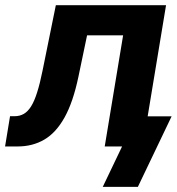

<svg xmlns="http://www.w3.org/2000/svg" viewBox="-55 -566 684 742"><path d="M-35.4 0 -16.2 -116.9H1.3Q21.2 -116.9 36.8 -125.8Q52.3 -134.6 65.1 -154.8Q77.8 -175 88.6 -209.3Q99.5 -243.5 109.7 -294.3L160.8 -545.9H586.7L496.4 0H349.7L420.8 -429.5H281.5L248.1 -269.6Q227.4 -170.9 194.3 -111.8Q161.3 -52.7 116 -26.4Q70.8 0 13.1 0ZM342.1 156.2 416.8 0H376.9L396.1 -116.4H608.2L477.8 156.2Z"/></svg>

Font: Inter
Style: Italic
Weight: 400
Italic angle: -9.3988°
Designer: Rasmus Andersson
Foundry: rsms
Version: Version 4.001;git-66647c0bb